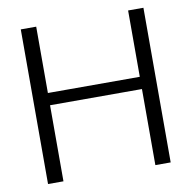

<svg xmlns="http://www.w3.org/2000/svg" viewBox="-80 -794 871 874"><g transform="rotate(-10 355.5 -357.5)"><path d="M568.4 -408.2V-714.8H639.2V0H568.4V-351.6H143.6V0H72.3V-714.8H143.6V-408.2Z"/></g></svg>

Font: Pontano Sans
Style: Regular
Weight: 400
Foundry: vernon adams
Version: 1.0